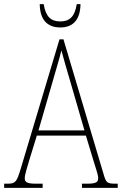

<svg xmlns="http://www.w3.org/2000/svg" viewBox="-23 -903 586 923"><path d="M267 -771C332 -771 363 -813 364 -883H346C336 -821 310 -800 267 -800C222 -800 197 -822 187 -883H168C169 -812 201 -771 267 -771ZM-3 0H182V-20H150C105 -20 96 -28 96 -47C96 -64 111 -109 118 -134L154 -251H390L429 -122C436 -99 449 -62 449 -48C449 -28 441 -20 396 -20H371V0H543V-20H531C494 -20 487 -25 477 -59L282 -714H263L77 -93C58 -30 52 -20 15 -20H-3ZM162 -276 230 -511C245 -565 265 -628 272 -661C282 -625 298 -567 319 -497L383 -276Z"/></svg>

Font: Noto Serif Bengali Condensed Thin
Style: Regular
Weight: 100
Width: 3
Designer: Juan Bruce, Universal Thirst, Indian Type Foundry and the Monotype Design Team.
Foundry: Monotype Imaging Inc.
Version: Version 2.003